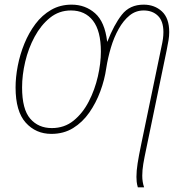

<svg xmlns="http://www.w3.org/2000/svg" viewBox="-20 -566 828 826"><path d="M573 240Q569 226 568 215.5Q567 205 567 195Q567 169 572 137Q577 105 587 57L674 -362Q679 -384 681 -399Q683 -414 683 -428Q683 -475 659.5 -498Q636 -521 598 -521Q564 -521 537.5 -499.5Q511 -478 490.5 -441.5Q470 -405 457 -361Q444 -317 437 -272Q430 -223 411.5 -173Q393 -123 364 -81.5Q335 -40 294.5 -15Q254 10 201 10Q134 10 90.5 -38.5Q47 -87 47 -190Q47 -234 56.5 -283Q66 -332 85 -378.5Q104 -425 132.5 -463Q161 -501 200 -523.5Q239 -546 288 -546Q347 -546 389 -509Q431 -472 441 -387H442Q470 -459 504 -502.5Q538 -546 598 -546Q645 -546 676.5 -517Q708 -488 708 -428Q708 -411 705 -393Q702 -375 697 -350L610 70Q601 112 596.5 139Q592 166 592 190Q592 217 600 240ZM203 -15Q257 -15 296.5 -47Q336 -79 362 -129.5Q388 -180 401 -237Q414 -294 414 -344Q414 -433 380 -477Q346 -521 285 -521Q234 -521 195 -489.5Q156 -458 129 -408Q102 -358 88.5 -300.5Q75 -243 75 -190Q75 -96 110 -55.5Q145 -15 203 -15Z"/></svg>

Font: Noto Serif Thin
Style: Italic
Weight: 100
Italic angle: -12°
Designer: Monotype Design Team
Foundry: Monotype Imaging Inc.
Version: Version 2.014; ttfautohint (v1.8.4.7-5d5b)